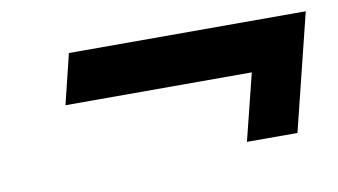

<svg xmlns="http://www.w3.org/2000/svg" viewBox="-39 -474 676 384"><g transform="rotate(-10 299.0 -282.5)"><path d="M436.5 -164.6 470.2 -299.8H91.8L116.7 -401.4H597.7L539.1 -164.6Z"/></g></svg>

Font: Andika New Basic
Style: Bold Italic
Weight: 700
Italic angle: -14°
Designer: Victor Gaultney, Annie Olsen, Pablo Ugerman
Foundry: SIL International
Version: Version 5.500